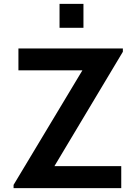

<svg xmlns="http://www.w3.org/2000/svg" viewBox="-20 -970 704 990"><path d="M605.2 0H50V-16.7L404.8 -607.2H75V-720H613.5V-703L260.7 -113.5H605.2ZM410.3 -826.7H287V-950H410.3Z"/></svg>

Font: Manrope Variable Light
Style: Regular
Weight: 200
Designer: Mikhail Sharanda
Foundry: Mikhail Sharanda
Version: Version 4.505